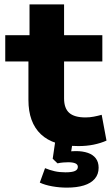

<svg xmlns="http://www.w3.org/2000/svg" viewBox="-20 -657 512 878"><path d="M339 11Q224 11 167 -43Q110 -97 110 -200V-376H4V-496H115V-637H273V-496H448V-376H273V-207Q273 -162 296.5 -141Q320 -120 371 -120Q390 -120 408.5 -123.5Q427 -127 445 -132L467 -14Q440 -2 408 4.5Q376 11 339 11ZM286 201Q252 201 218.5 195Q185 189 162 178L186 112Q208 121 230 126Q252 131 279 131Q309 131 322.5 125Q336 119 336 106Q336 95 324.5 90Q313 85 292 85Q282 85 269 86Q256 87 243 90L221 69L234 -20H314L302 59L265 43Q279 38 295.5 36Q312 34 328 34Q358 34 381.5 42Q405 50 418 67Q431 84 431 110Q431 140 413.5 160.5Q396 181 363.5 191Q331 201 286 201Z"/></svg>

Font: Nunito Sans 10pt SemiExpanded ExtraBold
Style: Regular
Weight: 800
Width: 6
Designer: Vernon Adams
Foundry: Vernon Adams
Version: Version 3.101;gftools[0.9.27]